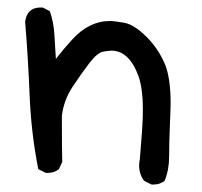

<svg xmlns="http://www.w3.org/2000/svg" viewBox="-20 -496 540 512"><path d="M390 -4H384L364 -14Q351 -32 351 -55Q351 -63 353 -72L359 -150Q361 -178 361 -206Q361 -257 350 -291Q325 -361 277 -361Q272 -361 256 -358.5Q240 -356 218.5 -328Q197 -300 173.5 -264.5Q150 -229 145 -187Q145 -91 146 -64L137 -45Q125 -35 108 -35H102L82 -45Q63 -142 59 -241.5Q55 -341 47 -438Q52 -476 88 -476H94L113 -466Q123 -437 125 -404.5Q127 -372 129 -339Q150 -366 172 -390Q217 -440 273 -440Q284 -440 310.5 -435.5Q337 -431 370 -398.5Q403 -366 421 -322Q435 -285 435 -220Q435 -208 433 -161Q431 -114 431 -78.5Q431 -43 419 -14Q407 -4 390 -4Z"/></svg>

Font: Xiaolai Mono SC
Style: Regular
Weight: 400
Monospace: yes
Designer: LXGW / Nozomi Seto
Version: Version 3.113;September 30, 2024